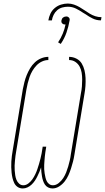

<svg xmlns="http://www.w3.org/2000/svg" viewBox="-20 -1056 593 1084"><path d="M276 8Q263 8 251.5 2Q240 -4 233.5 -14Q227 -24 223 -36Q219 -48 217 -60.5Q215 -73 213.5 -85.5Q212 -98 212 -111Q208 -98 202.5 -85.5Q197 -73 191 -60.5Q185 -48 177 -36Q169 -24 158.5 -14Q148 -4 135 2Q122 8 109 8Q92 8 79.5 -0.5Q67 -9 60.5 -22.5Q54 -36 50.5 -51Q47 -66 45.5 -81Q44 -96 43.5 -112Q43 -128 44 -144Q45 -160 47 -176Q49 -192 52 -208L109 -553Q113 -573 118 -593Q123 -613 131 -632.5Q139 -652 150 -670.5Q161 -689 177 -704Q193 -719 213 -727Q233 -735 253 -735V-717Q235 -717 217.5 -709Q200 -701 186.5 -687Q173 -673 163 -656Q153 -639 147 -621.5Q141 -604 136.5 -586Q132 -568 129 -550L72 -205Q69 -191 67.5 -177Q66 -163 64.5 -149Q63 -135 62.5 -121Q62 -107 63 -93.5Q64 -80 66 -66.5Q68 -53 73 -40.5Q78 -28 88 -19Q98 -10 112 -10Q127 -10 140.5 -20.5Q154 -31 163 -44Q172 -57 179 -71.5Q186 -86 191 -101Q196 -116 200.5 -131Q205 -146 208.5 -160.5Q212 -175 215 -190Q218 -205 220 -221L221 -228H241L240 -221Q238 -208 236 -196Q234 -184 233 -172Q232 -160 231 -148Q230 -136 229.5 -124.5Q229 -113 229.5 -101Q230 -89 232 -77.5Q234 -66 236.5 -54.5Q239 -43 244 -33Q249 -23 258 -16.5Q267 -10 279 -10Q296 -10 311.5 -22.5Q327 -35 337 -50.5Q347 -66 353.5 -82.5Q360 -99 365 -116Q370 -133 374 -150.5Q378 -168 380 -185L437 -530Q441 -549 442.5 -568.5Q444 -588 444 -607.5Q444 -627 441 -645.5Q438 -664 429.5 -680Q421 -696 405.5 -706.5Q390 -717 370 -717V-735Q392 -735 411.5 -725Q431 -715 441.5 -697.5Q452 -680 457 -659Q462 -638 463 -616Q464 -594 462.5 -571.5Q461 -549 457 -527L400 -182Q397 -162 392 -143Q387 -124 381 -105Q375 -86 366.5 -67Q358 -48 345 -31.5Q332 -15 314 -3.5Q296 8 276 8ZM273 -941H253Q256 -960 264.5 -978.5Q273 -997 289 -1010.5Q305 -1024 324.5 -1030Q344 -1036 363 -1036Q381 -1036 398 -1030Q415 -1024 429.5 -1015.5Q444 -1007 458 -997.5Q472 -988 486.5 -979Q501 -970 518 -964.5Q535 -959 553 -959L550 -941Q525 -941 503.5 -951.5Q482 -962 464 -975L449 -984Q430 -997 409 -1007.5Q388 -1018 363 -1018Q347 -1018 331 -1013.5Q315 -1009 302.5 -998Q290 -987 282.5 -971.5Q275 -956 273 -941ZM323 -808 308 -817Q324 -841 334.5 -866.5Q345 -892 350 -918H346Q341 -918 337.5 -919.5Q334 -921 331 -924Q328 -927 327 -931.5Q326 -936 327 -941Q328 -945 330 -949.5Q332 -954 336 -957Q340 -960 344.5 -961.5Q349 -963 354 -963Q359 -963 362.5 -961.5Q366 -960 369 -957Q372 -954 373 -949.5Q374 -945 373 -941Q367 -906 355.5 -872.5Q344 -839 323 -808Z"/></svg>

Font: Iosevka Curly Slab Thin
Style: Italic
Weight: 100
Italic angle: -9°
Monospace: yes
Designer: Belleve Invis
Foundry: Belleve Invis
Version: Version 22.1.2; ttfautohint (v1.8.4)